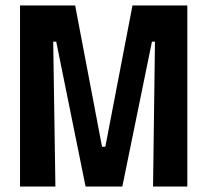

<svg xmlns="http://www.w3.org/2000/svg" viewBox="-20 -680 756 700"><path d="M53 0V-660H254L352 -145H364L463 -660H663V0H538L545 -528H534L426 0H292L185 -528H174L182 0Z"/></svg>

Font: Bricolage Grotesque 24pt Condensed
Style: Bold
Weight: 700
Width: 3
Designer: Mathieu Triay
Foundry: Atelier Triay
Version: Version 1.001;gftools[0.9.33.dev8+g029e19f]